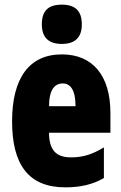

<svg xmlns="http://www.w3.org/2000/svg" viewBox="-20 -796 522 826"><path d="M246 -776C186 -776 160 -748 160 -691C160 -635 189 -607 246 -607C303 -607 332 -635 332 -691C332 -747 306 -776 246 -776ZM246 -562C105 -562 32 -459 32 -274C32 -90 101 10 261 10C325 10 379 -2 427 -30V-162C376 -131 336 -119 285 -119C221 -119 191 -151 191 -225H455V-310C455 -472 378 -562 246 -562ZM250 -437C283 -437 305 -409 305 -339H191C191 -411 216 -437 250 -437Z"/></svg>

Font: Noto Sans Lao Looped ExtraCondensed Black
Style: Regular
Weight: 900
Width: 2
Designer: Mark Frömberg, Ben Mitchell
Foundry: The Fontpad Ltd
Version: Version 1.002